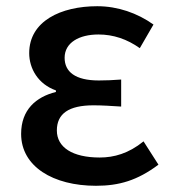

<svg xmlns="http://www.w3.org/2000/svg" viewBox="-20 -584 553 618"><path d="M289 14C363 14 422 -3 490 -54L442 -129C394 -90 347 -77 301 -77C213 -77 163 -110 163 -164C163 -218 201 -245 281 -245C309 -245 338 -243 370 -241V-328C344 -326 320 -325 298 -325C222 -325 188 -353 188 -398C188 -447 235 -473 297 -473C345 -473 389 -458 430 -429L474 -505C422 -542 359 -564 293 -564C176 -564 74 -516 74 -413C74 -363 103 -313 160 -293V-288C96 -272 48 -231 48 -153C48 -48 151 14 289 14Z"/></svg>

Font: Noto Sans CJK TC Medium
Style: Regular
Weight: 500
Designer: Ryoko NISHIZUKA 西塚涼子 (kana, bopomofo & ideographs); Paul D. Hunt (Latin, Greek & Cyrillic); Sandoll Communications 산돌커뮤니
Foundry: Adobe
Version: Version 2.004;hotconv 1.0.118;makeotfexe 2.5.65603